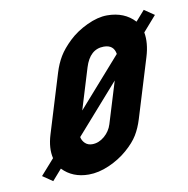

<svg xmlns="http://www.w3.org/2000/svg" viewBox="-62 -543 596 610"><g transform="rotate(-10 236.0 -238.5)"><path d="M74.1 -66 29.8 -16 62.1 6 92.8 -29C114.5 -6.3 142.7 5 177.4 5C198.7 5 220.7 0 243.5 -10C266.2 -20 286.2 -32.5 303.4 -47.5C320.7 -62.5 333.7 -77.2 342.4 -91.5C351.1 -105.8 358.3 -122.3 364 -141L422.1 -331C430.9 -359.7 433.2 -385.7 429 -409L471.9 -458L439.7 -480L410.6 -447C388.6 -471 358.9 -483 321.6 -483C301.6 -483 279.9 -477.5 256.5 -466.5C233.2 -455.5 213.3 -442.2 196.8 -426.5C180.4 -410.8 167.7 -395.7 158.9 -381C150.1 -366.3 142.8 -349.7 137.1 -331L79 -141C70.5 -113 68.8 -88 74.1 -66ZM269 -141C264.5 -126.3 256.2 -113.8 244.1 -103.5C231.9 -93.2 218.8 -88 204.8 -88C195.5 -88 187.9 -90.8 181.9 -96.5C176 -102.2 172.2 -109 170.7 -117L310 -275ZM232.1 -331C243.5 -368.3 264.2 -387 294.2 -387C315.6 -387 327.8 -377 331.1 -357L191.8 -199Z"/></g></svg>

Font: Din Kursivschrift
Style: Condensed Italic Polish
Weight: 400
Version: Version 1.07